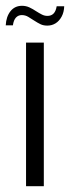

<svg xmlns="http://www.w3.org/2000/svg" viewBox="-37 -642 242 662"><path d="M52.8 0V-495H114.1V0ZM126.4 -553.7Q112.9 -553.7 103.3 -558.2Q93.6 -562.7 79.6 -571.8Q71.2 -577.4 60.7 -583.7Q50.3 -590 38.3 -590Q26 -590 17.9 -581.3Q9.9 -572.5 7.5 -554.7H-17.2Q-15.7 -584.6 -0.9 -603.3Q14 -622 38.9 -622Q52.6 -622 64.4 -616.5Q76.2 -611 87.8 -603.2Q98.3 -596.5 107.4 -591.9Q116.4 -587.2 126.7 -587.2Q139.8 -587.2 147.7 -595.3Q155.7 -603.4 158.4 -620.4H184.4Q183.7 -599.9 175.5 -584.7Q167.3 -569.6 154.6 -561.6Q141.9 -553.7 126.4 -553.7Z"/></svg>

Font: Alumni Sans Thin
Style: Regular
Weight: 100
Designer: Robert E. Leuschke
Foundry: Robert E. Leuschke
Version: Version 1.018